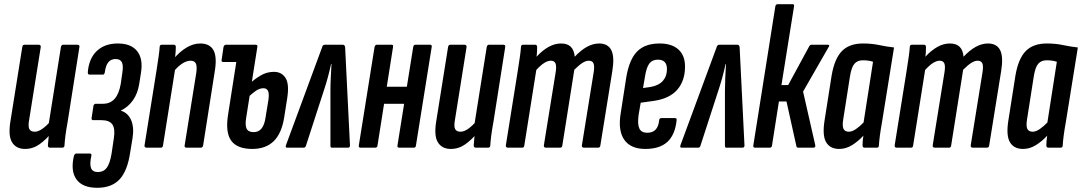

<svg xmlns="http://www.w3.org/2000/svg" viewBox="-20 -703 5151 914"><path d="M99 6Q57 6 37.5 -25.5Q18 -57 30 -128L86 -479Q88 -490 96 -490H164Q175 -490 174 -479L119 -134Q113 -102 119.5 -89Q126 -76 145 -76Q163 -76 183.5 -91Q204 -106 224 -130L228 -74Q200 -39 168.5 -16.5Q137 6 99 6ZM218 0Q208 0 208 -11Q209 -30 212 -56Q215 -82 217 -99L212 -114L270 -479Q272 -490 281 -490H349Q360 -490 358 -479L302 -123Q295 -85 291.5 -57.5Q288 -30 287 -11Q287 0 276 0Z M443 191Q373 191 344 151Q315 111 332 39Q336 28 343 28H408Q417 28 415 38Q406 79 413.5 97.5Q421 116 446 116Q473 116 488 96Q503 76 511 29L522 -45Q529 -90 515 -110.5Q501 -131 462 -131H422Q419 -131 417 -134Q415 -137 416 -141L425 -200Q426 -204 429 -206.5Q432 -209 435 -209H470Q505 -209 526 -233Q547 -257 555 -305L562 -354Q568 -390 560.5 -406Q553 -422 530 -422Q508 -422 495.5 -406.5Q483 -391 479 -359Q478 -354 476 -351Q474 -348 471 -348H405Q398 -348 398 -359Q403 -424 440.5 -460Q478 -496 541 -496Q604 -496 633 -459.5Q662 -423 651 -356L643 -305Q636 -259 613.5 -226.5Q591 -194 556 -177V-176Q590 -165 604.5 -130.5Q619 -96 611 -46L600 21Q587 110 549.5 150.5Q512 191 443 191Z M868 0Q857 0 859 -11L914 -354Q919 -387 912.5 -400.5Q906 -414 887 -414Q869 -414 848.5 -401Q828 -388 807 -363L804 -420Q834 -456 867 -476Q900 -496 933 -496Q979 -496 996.5 -463.5Q1014 -431 1002 -361L947 -11Q945 0 936 0ZM678 0Q667 0 668 -11L725 -367Q731 -406 735 -433.5Q739 -461 740 -479Q740 -490 750 -490H808Q817 -490 817 -479Q817 -460 814 -434Q811 -408 809 -391L814 -376L756 -11Q755 0 746 0Z M1042 -408Q1033 -408 1035 -418L1044 -479Q1047 -490 1056 -490H1140L1128 -408ZM1181 6Q1109 6 1080.5 -33.5Q1052 -73 1066 -159L1116 -479Q1118 -490 1127 -490H1198Q1207 -490 1205 -479L1152 -143Q1146 -107 1154 -90.5Q1162 -74 1188 -74Q1234 -74 1244 -143L1258 -229Q1262 -259 1255.5 -271Q1249 -283 1234 -283Q1215 -283 1195.5 -269Q1176 -255 1158 -237L1169 -305Q1191 -326 1220.5 -343.5Q1250 -361 1284 -361Q1321 -361 1339.5 -331.5Q1358 -302 1347 -234L1333 -145Q1321 -68 1283 -31Q1245 6 1181 6Z M1346 0Q1338 0 1341 -11L1513 -477Q1516 -490 1526 -490H1612Q1622 -490 1623 -477L1646 -11Q1646 0 1637 0H1560Q1553 0 1553 -8V-269Q1553 -299 1554.5 -332Q1556 -365 1558 -398H1556Q1549 -365 1540 -332.5Q1531 -300 1521 -270L1436 -8Q1433 0 1426 0Z M1880 0Q1871 0 1872 -10L1947 -479Q1949 -490 1957 -490H2028Q2037 -490 2035 -479L1960 -10Q1959 0 1950 0ZM1696 0Q1687 0 1688 -10L1763 -479Q1765 -490 1774 -490H1845Q1853 -490 1851 -479L1777 -10Q1776 0 1766 0ZM1796 -209 1809 -290H1931L1918 -209Z M2126 6Q2084 6 2064.5 -25.5Q2045 -57 2057 -128L2113 -479Q2115 -490 2123 -490H2191Q2202 -490 2201 -479L2146 -134Q2140 -102 2146.5 -89Q2153 -76 2172 -76Q2190 -76 2210.5 -91Q2231 -106 2251 -130L2255 -74Q2227 -39 2195.5 -16.5Q2164 6 2126 6ZM2245 0Q2235 0 2235 -11Q2236 -30 2239 -56Q2242 -82 2244 -99L2239 -114L2297 -479Q2299 -490 2308 -490H2376Q2387 -490 2385 -479L2329 -123Q2322 -85 2318.5 -57.5Q2315 -30 2314 -11Q2314 0 2303 0Z M2398 0Q2387 0 2388 -11L2445 -367Q2451 -406 2455 -433.5Q2459 -461 2460 -479Q2460 -490 2470 -490H2528Q2537 -490 2537 -479Q2537 -470 2536.5 -457.5Q2536 -445 2534 -433Q2563 -464 2592 -480Q2621 -496 2651 -496Q2681 -496 2697 -480.5Q2713 -465 2716 -433Q2745 -464 2774 -480Q2803 -496 2832 -496Q2874 -496 2890 -464.5Q2906 -433 2895 -365L2838 -11Q2837 0 2827 0H2760Q2749 0 2750 -11L2806 -358Q2811 -388 2805.5 -401Q2800 -414 2783 -414Q2769 -414 2752.5 -403.5Q2736 -393 2714 -371L2657 -11Q2656 0 2647 0H2579Q2568 0 2569 -11L2625 -358Q2630 -388 2624.5 -401Q2619 -414 2602 -414Q2588 -414 2571 -403.5Q2554 -393 2533 -370L2476 -11Q2475 0 2466 0Z M3052 6Q2982 6 2951.5 -38Q2921 -82 2935 -165L2961 -333Q2975 -419 3012.5 -457.5Q3050 -496 3120 -496Q3178 -496 3209.5 -467.5Q3241 -439 3241 -386Q3241 -319 3204.5 -276.5Q3168 -234 3094 -223L3030 -214L3020 -156Q3014 -112 3023.5 -91.5Q3033 -71 3061 -71Q3087 -71 3101 -86Q3115 -101 3118 -131Q3119 -141 3129 -141H3192Q3203 -141 3201 -131Q3194 -62 3157.5 -28Q3121 6 3052 6ZM3041 -284 3077 -289Q3116 -296 3135.5 -318Q3155 -340 3155 -374Q3155 -419 3112 -419Q3085 -419 3071 -400.5Q3057 -382 3050 -336Z M3224 0Q3216 0 3219 -11L3391 -477Q3394 -490 3404 -490H3490Q3500 -490 3501 -477L3524 -11Q3524 0 3515 0H3438Q3431 0 3431 -8V-269Q3431 -299 3432.5 -332Q3434 -365 3436 -398H3434Q3427 -365 3418 -332.5Q3409 -300 3399 -270L3314 -8Q3311 0 3304 0Z M3921 -490Q3927 -490 3927.5 -486.5Q3928 -483 3924 -478L3803 -267L3861 -12Q3863 0 3852 0H3780Q3772 0 3771 -8L3724 -220H3688L3655 -10Q3654 0 3644 0H3574Q3565 0 3566 -10L3671 -673Q3673 -683 3682 -683H3753Q3762 -683 3760 -673L3700 -298H3732L3833 -484Q3837 -490 3843 -490Z M3975 6Q3932 6 3913 -25.5Q3894 -57 3905 -128L3939 -344Q3953 -425 3988.5 -460.5Q4024 -496 4088 -496Q4130 -496 4165 -488.5Q4200 -481 4236 -477L4179 -123Q4172 -84 4168.5 -57Q4165 -30 4164 -11Q4164 0 4154 0H4096Q4086 0 4086 -11Q4086 -20 4087 -32Q4088 -44 4090 -57Q4065 -30 4036 -12Q4007 6 3975 6ZM4021 -76Q4036 -76 4054.5 -88.5Q4073 -101 4091 -120L4136 -409Q4124 -413 4112 -414.5Q4100 -416 4087 -416Q4062 -416 4047.5 -399.5Q4033 -383 4026 -338L3994 -134Q3989 -103 3995.5 -89.5Q4002 -76 4021 -76Z M4249 0Q4238 0 4239 -11L4296 -367Q4302 -406 4306 -433.5Q4310 -461 4311 -479Q4311 -490 4321 -490H4379Q4388 -490 4388 -479Q4388 -470 4387.5 -457.5Q4387 -445 4385 -433Q4414 -464 4443 -480Q4472 -496 4502 -496Q4532 -496 4548 -480.5Q4564 -465 4567 -433Q4596 -464 4625 -480Q4654 -496 4683 -496Q4725 -496 4741 -464.5Q4757 -433 4746 -365L4689 -11Q4688 0 4678 0H4611Q4600 0 4601 -11L4657 -358Q4662 -388 4656.5 -401Q4651 -414 4634 -414Q4620 -414 4603.5 -403.5Q4587 -393 4565 -371L4508 -11Q4507 0 4498 0H4430Q4419 0 4420 -11L4476 -358Q4481 -388 4475.5 -401Q4470 -414 4453 -414Q4439 -414 4422 -403.5Q4405 -393 4384 -370L4327 -11Q4326 0 4317 0Z M4850 6Q4807 6 4788 -25.5Q4769 -57 4780 -128L4814 -344Q4828 -425 4863.5 -460.5Q4899 -496 4963 -496Q5005 -496 5040 -488.5Q5075 -481 5111 -477L5054 -123Q5047 -84 5043.5 -57Q5040 -30 5039 -11Q5039 0 5029 0H4971Q4961 0 4961 -11Q4961 -20 4962 -32Q4963 -44 4965 -57Q4940 -30 4911 -12Q4882 6 4850 6ZM4896 -76Q4911 -76 4929.5 -88.5Q4948 -101 4966 -120L5011 -409Q4999 -413 4987 -414.5Q4975 -416 4962 -416Q4937 -416 4922.5 -399.5Q4908 -383 4901 -338L4869 -134Q4864 -103 4870.5 -89.5Q4877 -76 4896 -76Z"/></svg>

Font: Sofia Sans Extra Condensed SemiBold
Style: Italic
Weight: 600
Italic angle: -9°
Designer: Botio Nikoltchev, Ani Petrova
Foundry: lettersoup
Version: Version 4.101